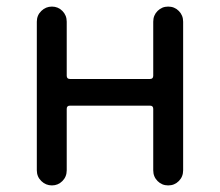

<svg xmlns="http://www.w3.org/2000/svg" viewBox="-20 -563 668 583"><path d="M91.8 -45.9V-497.1Q91.8 -516.6 105.5 -529.8Q119.1 -543 137.7 -543Q156.2 -543 169.4 -529.8Q182.6 -516.6 182.6 -497.1V-333Q182.6 -323.2 192.4 -323.2H435.5Q445.3 -323.2 445.3 -333V-497.1Q445.3 -516.6 458.5 -529.8Q471.7 -543 490.7 -543Q509.8 -543 522.9 -529.8Q536.1 -516.6 536.1 -497.1V-45.9Q536.1 -26.4 522.9 -13.2Q509.8 0 490.7 0Q471.7 0 458.5 -13.2Q445.3 -26.4 445.3 -45.9V-232.4Q445.3 -242.2 435.5 -242.2H192.4Q182.6 -242.2 182.6 -232.4V-45.9Q182.6 -26.4 169.4 -13.2Q156.2 0 137.7 0Q119.1 0 105.5 -13.2Q91.8 -26.4 91.8 -45.9Z"/></svg>

Font: irohamaru Regular
Style: Regular
Weight: 400
Designer: [Source Han Sans]
Ryoko NISHIZUKA  (kana & ideographs); Paul D. Hunt (Latin, Greek & Cyrillic); Wenlong ZHANG  (bopomofo
Version: Version 1.00